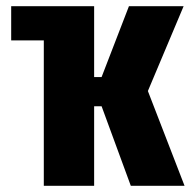

<svg xmlns="http://www.w3.org/2000/svg" viewBox="-20 -598 623 618"><path d="M121 0V-578H283V-350H307L395 -578H571L456 -305L574 0H401L307 -256H283V0ZM16 -468V-578H283V-468Z"/></svg>

Font: Oswald
Style: Bold
Weight: 700
Designer: Vernon Adams
Foundry: Vernon Adams
Version: Version 4.103;gftools[0.9.33.dev8+g029e19f]